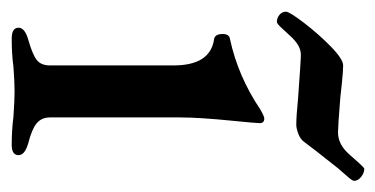

<svg xmlns="http://www.w3.org/2000/svg" viewBox="-186 -474 657 336"><g transform="rotate(90 143.0 -305.5)"><path d="M23 -9Q23 -20 44 -26Q69 -33 79 -40.5Q89 -48 89 -64V-280Q89 -344 44 -351Q34 -352 34 -366Q34 -378 43 -379Q108 -393 166 -432Q178 -439 182 -439Q190 -439 190 -431Q190 -425 186 -385Q180 -325 180 -292V-64Q180 -49 190.5 -40.5Q201 -32 225 -26Q246 -20 246 -9Q246 3 228 3Q202 3 179 0Q151 -2 134 -2Q117 -2 91 0Q70 3 42 3Q23 3 23 -9ZM-5 -477Q-5 -483 14.5 -508.5Q34 -534 56 -555.5Q78 -577 89 -577Q98 -577 118 -575L146 -572Q196 -568 206 -568Q227 -568 244 -587Q252 -596 260 -605Q268 -614 270 -614Q277 -614 284 -608.5Q291 -603 291 -596Q291 -593 282 -583Q273 -573 269 -568Q264 -562 239 -530L223 -509Q218 -502 208.5 -498.5Q199 -495 193 -495Q178 -495 148 -498Q81 -503 70 -503Q54 -503 37 -484Q34 -481 25 -471Q16 -461 13 -461Q6 -461 0.5 -465.5Q-5 -470 -5 -477Z"/></g></svg>

Font: EB Garamond Medium
Style: Regular
Weight: 500
Designer: Georg Duffner and Octavio Pardo
Foundry: Georg Duffner
Version: Version 1.000